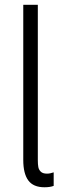

<svg xmlns="http://www.w3.org/2000/svg" viewBox="-20 -772 274 798"><path d="M76.7 -107.4V-752H137.2V-106Q137.2 -89.4 139.2 -78.1Q141.1 -66.9 149.4 -58.6Q157.7 -50.3 175.3 -50.3Q188 -50.3 203.1 -55.7V0.5Q188.5 6.3 164.6 6.3Q118.7 6.3 97.7 -22Q76.7 -50.3 76.7 -107.4Z"/></svg>

Font: Reddit Sans Light
Style: Regular
Weight: 300
Designer: Stephen Hutchings
Foundry: Reddit
Version: Version 1.013